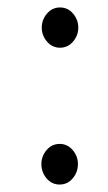

<svg xmlns="http://www.w3.org/2000/svg" viewBox="-20 -508 290 515"><path d="M190 -434Q190 -413 176 -396.5Q162 -380 141 -380Q120 -380 106 -396.5Q92 -413 92 -434Q92 -455 106 -471.5Q120 -488 141 -488Q162 -488 176 -471.5Q190 -455 190 -434ZM189 -68Q189 -46 175 -29.5Q161 -13 140 -13Q119 -13 105 -29.5Q91 -46 91 -68Q91 -89 105 -105.5Q119 -122 140 -122Q161 -122 175 -105.5Q189 -89 189 -68Z"/></svg>

Font: Ekushey Sumon
Style: Regular
Weight: 400
Designer: Al Mamun Sumon
Foundry: Al Mamun Sumon
Version: Version 1.0